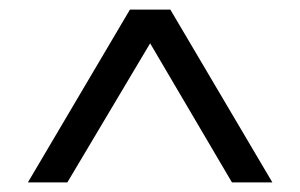

<svg xmlns="http://www.w3.org/2000/svg" viewBox="-20 -747 624 399"><path d="M38 -368 250 -727H334L546 -368H462L292 -657L120 -368Z"/></svg>

Font: Lexend Deca Light
Style: Regular
Weight: 300
Designer: Bonnie Shaver-Troup, Thomas Jockin
Foundry: Lexend
Version: Version 1.008; ttfautohint (v1.8.4.7-5d5b)